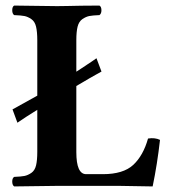

<svg xmlns="http://www.w3.org/2000/svg" viewBox="-20 -667 617 689"><path d="M349.1 -42Q422.4 -42 458.3 -75.4Q494.1 -108.9 511.2 -169.9Q536.1 -173.8 554.2 -165Q544.4 -78.1 527.8 2Q437 0 408.2 0H184.6Q146 0 30.8 2Q23.9 -2.9 23.9 -15.4Q23.9 -27.8 30.8 -32.2Q55.7 -33.2 67.9 -35.6Q80.1 -38.1 92.5 -46.6Q105 -55.2 109.4 -73.5Q113.8 -91.8 113.8 -122.1V-272.9Q69.8 -245.6 42.5 -226.6L24.9 -274.4Q86.4 -308.1 113.8 -323.7V-522.9Q113.8 -552.7 109.4 -571.3Q105 -589.8 92.5 -598.4Q80.1 -606.9 68.1 -609.4Q56.2 -611.8 30.8 -612.8Q23.9 -617.7 23.9 -630.4Q23.9 -643.1 30.8 -647Q144.5 -645 185.1 -645Q203.1 -645 221.7 -645.5Q240.2 -646 272.7 -646.5Q305.2 -647 336.9 -647Q343.8 -643.1 344 -630.6Q344.2 -618.2 336.9 -612.8Q312 -611.8 300 -609.4Q288.1 -606.9 275.6 -598.4Q263.2 -589.8 258.5 -571.5Q253.9 -553.2 253.9 -522.9V-409.7Q264.2 -416 273.4 -422.4Q282.7 -428.7 292 -434.8Q301.3 -440.9 310.1 -446.8Q318.8 -452.6 326.2 -458L344.2 -410.2Q334.5 -404.8 323.5 -398.7Q312.5 -392.6 301 -386Q289.6 -379.4 277.8 -372.3Q266.1 -365.2 253.9 -358.4V-121.1Q253.9 -42 289.1 -42Z"/></svg>

Font: Linux Libertine
Style: Bold
Weight: 700
Designer: Philipp H. Poll
Foundry: Philipp H. Poll
Version: Version 5.0.3